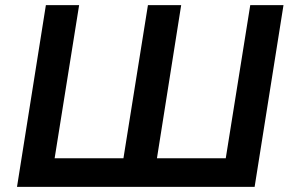

<svg xmlns="http://www.w3.org/2000/svg" viewBox="-20 -725 1133 745"><path d="M46 0 158 -705H287L192 -111H459L554 -705H683L589 -111H856L951 -705H1080L968 0Z"/></svg>

Font: Nunito Sans 10pt
Style: Bold Italic
Weight: 700
Italic angle: -9°
Designer: Vernon Adams
Foundry: Vernon Adams
Version: Version 3.101;gftools[0.9.27]